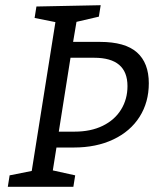

<svg xmlns="http://www.w3.org/2000/svg" viewBox="-20 -718 612 738"><path d="M197 -151 183 -63 269 -44 262 0H10L17 -44L102 -61L193 -633L113 -649L120 -693L367 -698L360 -654L274 -634L261 -557H364Q461 -557 506.5 -516.5Q552 -476 552 -398Q552 -325 516.5 -269Q481 -213 415.5 -182Q350 -151 264 -151ZM342 -496H251L206 -212H267Q329 -212 375 -234.5Q421 -257 445.5 -297Q470 -337 470 -387Q470 -496 342 -496Z"/></svg>

Font: Bitter Pro
Style: Italic
Weight: 400
Italic angle: -9°
Designer: Sol Matas, and Bitter project Authors
Foundry: Sol Matas
Version: Version 1.010